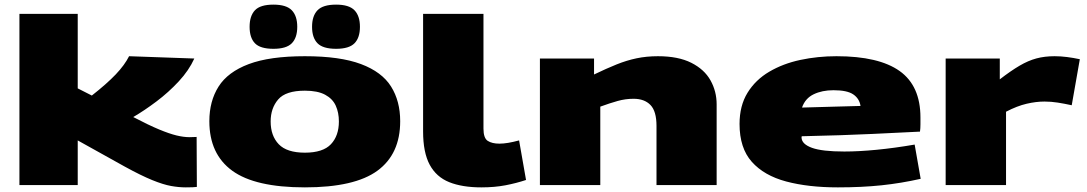

<svg xmlns="http://www.w3.org/2000/svg" viewBox="-20 -800 4697 830"><path d="M783 10Q753 10 719.5 4Q686 -2 638 -21.5Q590 -41 519 -80L316 -193V0H64V-740H316V-418L377 -387Q442 -438 480.5 -478.5Q519 -519 538 -557L820 -547Q797 -496 753 -448.5Q709 -401 656.5 -361.5Q604 -322 556 -294Q623 -259 667.5 -240.5Q712 -222 743 -214.5Q774 -207 800 -207Q808 -207 815.5 -207.5Q823 -208 830 -208L831 8Q823 9 813 9.5Q803 10 783 10Z M885 -276Q885 -363 925 -426Q965 -489 1055.5 -523Q1146 -557 1298 -557Q1450 -557 1540.5 -523Q1631 -489 1670.5 -426Q1710 -363 1710 -276Q1710 -134 1611.5 -62Q1513 10 1298 10Q1083 10 984 -62Q885 -134 885 -276ZM1150 -275Q1150 -213 1185 -176.5Q1220 -140 1298 -140Q1376 -140 1410.5 -176.5Q1445 -213 1445 -275Q1445 -313 1431.5 -343Q1418 -373 1385.5 -390.5Q1353 -408 1298 -408Q1215 -408 1182.5 -370Q1150 -332 1150 -275ZM1433 -589Q1376 -589 1352.5 -613Q1329 -637 1329 -684Q1329 -731 1352.5 -755.5Q1376 -780 1433 -780Q1489 -780 1512.5 -755.5Q1536 -731 1536 -684Q1536 -637 1512.5 -613Q1489 -589 1433 -589ZM1162 -589Q1105 -589 1082 -613Q1059 -637 1059 -684Q1059 -731 1082 -755.5Q1105 -780 1162 -780Q1218 -780 1241.5 -755.5Q1265 -731 1265 -684Q1265 -637 1241.5 -613Q1218 -589 1162 -589Z M2070 -740V-244Q2070 -203 2088.5 -191Q2107 -179 2139 -179Q2156 -179 2177 -182.5Q2198 -186 2224 -193L2254 -22Q2212 -8 2165 1Q2118 10 2061 10Q1978 10 1922 -12.5Q1866 -35 1837.5 -88Q1809 -141 1809 -232V-740Z M2314 0V-547H2548V-478Q2602 -504 2645.5 -521.5Q2689 -539 2732 -548Q2775 -557 2824 -557Q2912 -557 2968.5 -528.5Q3025 -500 3051.5 -452.5Q3078 -405 3078 -349V0H2818V-256Q2818 -319 2792 -346Q2766 -373 2719 -373Q2684 -373 2650 -363.5Q2616 -354 2575 -339V0Z M3602 10Q3474 10 3378.5 -15.5Q3283 -41 3230 -100.5Q3177 -160 3177 -264Q3177 -343 3211.5 -399Q3246 -455 3305.5 -490Q3365 -525 3440 -541Q3515 -557 3596 -557Q3779 -557 3869 -493Q3959 -429 3959 -292Q3959 -280 3959 -262.5Q3959 -245 3957 -231Q3876 -227 3751 -221Q3626 -215 3446 -211Q3445 -209 3445 -205Q3446 -177 3490 -161Q3534 -145 3630 -145Q3692 -145 3769.5 -152.5Q3847 -160 3934 -175L3960 -27Q3876 -8 3791 1Q3706 10 3602 10ZM3447 -335Q3520 -337 3588.5 -339Q3657 -341 3700 -342Q3695 -374 3668.5 -392Q3642 -410 3583 -410Q3534 -410 3497.5 -392.5Q3461 -375 3447 -335Z M4302 -547V-457Q4350 -494 4387.5 -516Q4425 -538 4460.5 -547.5Q4496 -557 4539 -557Q4565 -557 4592.5 -553.5Q4620 -550 4648 -544L4613 -345Q4581 -352 4552.5 -356.5Q4524 -361 4495 -361Q4459 -361 4418 -351.5Q4377 -342 4329 -317V0H4068V-547Z"/></svg>

Font: Georama Extra Expanded ExtraBold
Style: Regular
Weight: 800
Width: 8
Designer: Jean-Baptiste Levee
Foundry: Production Type
Version: Version 1.000